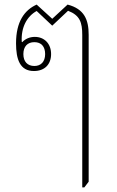

<svg xmlns="http://www.w3.org/2000/svg" viewBox="-20 -578 512 838"><path d="M339 240H348L367 215V-426C367 -492 348 -539 275 -558L208 -496L140 -558C87 -534 50 -484 50 -389C50 -319 67 -268 128 -268C175 -268 203 -297 203 -342C203 -388 173 -417 132 -417C109 -417 90 -408 77 -394L75 -395C71 -459 98 -507 140 -530L208 -466L277 -531C329 -511 339 -480 339 -425ZM130 -290C100 -290 82 -309 82 -342C82 -375 100 -394 130 -394C160 -394 177 -375 177 -342C177 -309 159 -290 130 -290Z"/></svg>

Font: Noto Serif Thai SemiCondensed Thin
Style: Regular
Weight: 100
Width: 4
Designer: Monotype Design Team
Foundry: Monotype Imaging Inc.
Version: Version 2.002